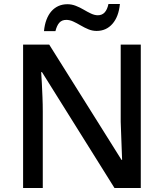

<svg xmlns="http://www.w3.org/2000/svg" viewBox="-20 -936 816 956"><path d="M681 0H550L189 -577H185Q187 -551 188.5 -519Q190 -487 191.5 -452Q193 -417 193 -380V0H95V-714H225L585 -140H588Q587 -161 586 -193Q585 -225 583.5 -261.5Q582 -298 581 -330V-714H681ZM199 -781Q202 -813 211.5 -838Q221 -863 236 -880Q251 -897 271 -906Q291 -915 316 -915Q337 -915 357.5 -907Q378 -899 396.5 -888Q415 -877 433 -868.5Q451 -860 467 -860Q488 -860 501 -874Q514 -888 520 -916H577Q571 -853 540 -817.5Q509 -782 461 -782Q440 -782 420.5 -790Q401 -798 381.5 -809.5Q362 -821 344.5 -829Q327 -837 310 -837Q288 -837 275.5 -823Q263 -809 256 -781Z"/></svg>

Font: Noto Sans Armenian Medium
Style: Regular
Weight: 500
Designer: Monotype Design Team
Foundry: Monotype Imaging Inc.
Version: Version 2.007